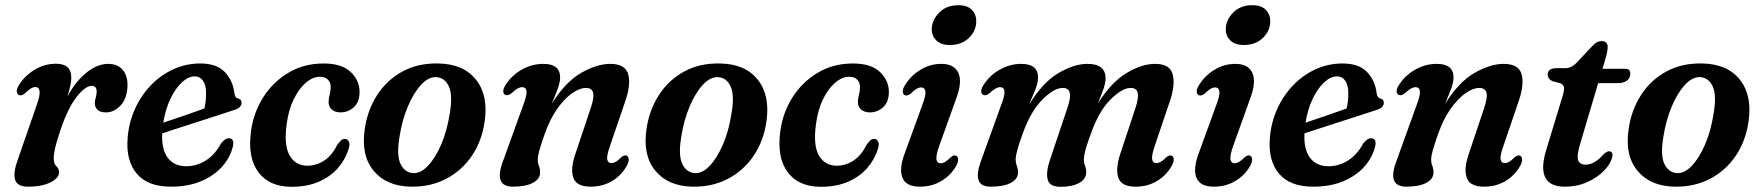

<svg xmlns="http://www.w3.org/2000/svg" viewBox="-20 -707 6768 738"><path d="M55.5 -341Q48 -342.5 45.2 -351.2Q42.5 -360 49 -373.5Q70 -411.5 109.5 -436.8Q149 -462 195.5 -462Q254 -462 254 -408.5Q254 -393.5 249.8 -375.2Q245.5 -357 239 -336.5Q273 -397 314 -429.2Q355 -461.5 396 -461.5Q433 -461.5 452.2 -437.8Q471.5 -414 470 -375Q468.5 -329 443.8 -302Q419 -275 387.5 -275Q365 -275 354.8 -285.2Q344.5 -295.5 344.5 -309.5Q344.5 -321 348 -332Q351.5 -343 351.5 -355Q351.5 -377 333 -377Q306.5 -377 271.8 -330.8Q237 -284.5 208.5 -195Q196.5 -159 191.5 -136.8Q186.5 -114.5 186.5 -97Q186.5 -77 196.8 -67.8Q207 -58.5 207 -44.5Q207 -22.5 174 -6Q141 10.5 88 10.5Q45.5 10.5 37.8 -16.8Q30 -44 49 -95L121 -303Q134.5 -340.5 132.2 -356.5Q130 -372.5 115.5 -372.5Q108 -372.5 99 -367.2Q90 -362 76 -348.5Q64 -338.5 55.5 -341Z M876 -148Q867.5 -106.5 837 -70.2Q806.5 -34 756 -11.8Q705.5 10.5 636.5 10.5Q547.5 10.5 505.5 -39.8Q463.5 -90 470.5 -176Q475 -235 498.2 -287Q521.5 -339 559.2 -378.5Q597 -418 645.8 -440.5Q694.5 -463 750 -463Q813 -463 844.2 -430Q875.5 -397 881 -348.5Q883.5 -330.5 895 -328.5Q908 -326 908.5 -313Q909 -304 902.2 -296.2Q895.5 -288.5 878 -283.5Q856.5 -276.5 822.8 -265.5Q789 -254.5 749.8 -241.8Q710.5 -229 672.2 -216.8Q634 -204.5 603.5 -194.5Q600.5 -132 625.2 -100Q650 -68 696 -68Q735.5 -68 770.8 -90Q806 -112 829 -155Q846.5 -177 861 -175.5Q880.5 -174 876 -148ZM728.5 -413.5Q704 -413.5 679.2 -390.5Q654.5 -367.5 635.2 -327.5Q616 -287.5 607.5 -235.5Q645.5 -248 689.8 -263.2Q734 -278.5 765.5 -290Q772 -314.5 772 -350.5Q772 -379 760.5 -396.2Q749 -413.5 728.5 -413.5Z M1210 -412Q1182.5 -412 1155.8 -389.2Q1129 -366.5 1108.8 -325Q1088.5 -283.5 1081.5 -227Q1071 -147 1093.8 -108.5Q1116.5 -70 1162.5 -70Q1197 -70.5 1226.8 -90.2Q1256.5 -110 1276 -150Q1284.5 -161 1290.8 -167.2Q1297 -173.5 1306 -173Q1315.5 -173 1320.8 -163.2Q1326 -153.5 1320 -134.5Q1308 -95 1279.8 -62Q1251.5 -29 1206.5 -9Q1161.5 11 1101 11Q1015 11 973.2 -45Q931.5 -101 944.5 -200.5Q953.5 -272 991 -331.8Q1028.5 -391.5 1088.2 -427.2Q1148 -463 1224 -463Q1295.5 -463 1329.8 -428.5Q1364 -394 1362 -349.5Q1361 -313.5 1339.2 -294.2Q1317.5 -275 1289.5 -275Q1268 -275 1255.2 -286.2Q1242.5 -297.5 1243 -316Q1243.5 -330.5 1247.2 -343.2Q1251 -356 1251 -372Q1251.5 -389.5 1240.5 -400.8Q1229.5 -412 1210 -412Z M1666 -463Q1762 -461 1809.8 -400.5Q1857.5 -340 1843 -240.5Q1832.5 -165.5 1793.8 -108.2Q1755 -51 1694.5 -19.5Q1634 12 1558 10.5Q1465 8.5 1416 -50.8Q1367 -110 1382 -211Q1392.5 -284 1429.8 -341.8Q1467 -399.5 1527 -432.2Q1587 -465 1666 -463ZM1568 -41.5Q1597 -40 1625.2 -70Q1653.5 -100 1675.8 -151.5Q1698 -203 1708 -266.5Q1721 -339 1705.8 -373.5Q1690.5 -408 1658 -410.5Q1627.5 -412.5 1598.5 -381Q1569.5 -349.5 1547.5 -297Q1525.5 -244.5 1516 -183.5Q1503.5 -111 1519.2 -77.5Q1535 -44 1568 -41.5Z M1923 -342Q1915 -345 1914.5 -355.2Q1914 -365.5 1922 -378.5Q1945.5 -416.5 1985 -439Q2024.5 -461.5 2068.5 -461.5Q2133 -461.5 2133 -409.5Q2133 -390.5 2123.5 -365.2Q2114 -340 2100.5 -308Q2154 -393 2214.5 -427.2Q2275 -461.5 2325.5 -461.5Q2384.5 -461.5 2395 -420.2Q2405.5 -379 2381.5 -312.5L2324 -144Q2311.5 -109 2314 -94.5Q2316.5 -80 2330 -80Q2338 -80 2346.5 -84.8Q2355 -89.5 2368 -102.5Q2380.5 -113 2389 -108.5Q2395.5 -105.5 2396.5 -95.8Q2397.5 -86 2390 -71Q2369.5 -33.5 2333.2 -11.5Q2297 10.5 2250.5 10.5Q2196.5 10.5 2184 -23Q2171.5 -56.5 2191.5 -115L2250 -289.5Q2264.5 -332 2259.8 -350.5Q2255 -369 2231.5 -369Q2208.5 -369 2179.2 -348.8Q2150 -328.5 2121.8 -288.8Q2093.5 -249 2073 -190Q2058.5 -148.5 2052.8 -127.5Q2047 -106.5 2047 -93.5Q2047 -80.5 2051.5 -69.2Q2056 -58 2056 -44Q2056 -19 2028.2 -4.2Q2000.5 10.5 1951.5 10.5Q1875 10.5 1914.5 -90.5L1991.5 -304Q2006 -342.5 2003.8 -357.2Q2001.5 -372 1987 -372Q1979 -372 1969.5 -366.8Q1960 -361.5 1946 -348.5Q1932 -338 1923 -342Z M2749 -463Q2845 -461 2892.8 -400.5Q2940.5 -340 2926 -240.5Q2915.5 -165.5 2876.8 -108.2Q2838 -51 2777.5 -19.5Q2717 12 2641 10.5Q2548 8.5 2499 -50.8Q2450 -110 2465 -211Q2475.5 -284 2512.8 -341.8Q2550 -399.5 2610 -432.2Q2670 -465 2749 -463ZM2651 -41.5Q2680 -40 2708.2 -70Q2736.5 -100 2758.8 -151.5Q2781 -203 2791 -266.5Q2804 -339 2788.8 -373.5Q2773.5 -408 2741 -410.5Q2710.5 -412.5 2681.5 -381Q2652.5 -349.5 2630.5 -297Q2608.5 -244.5 2599 -183.5Q2586.5 -111 2602.2 -77.5Q2618 -44 2651 -41.5Z M3244.5 -412Q3217 -412 3190.2 -389.2Q3163.5 -366.5 3143.2 -325Q3123 -283.5 3116 -227Q3105.5 -147 3128.2 -108.5Q3151 -70 3197 -70Q3231.5 -70.5 3261.2 -90.2Q3291 -110 3310.5 -150Q3319 -161 3325.2 -167.2Q3331.5 -173.5 3340.5 -173Q3350 -173 3355.2 -163.2Q3360.5 -153.5 3354.5 -134.5Q3342.5 -95 3314.2 -62Q3286 -29 3241 -9Q3196 11 3135.5 11Q3049.5 11 3007.8 -45Q2966 -101 2979 -200.5Q2988 -272 3025.5 -331.8Q3063 -391.5 3122.8 -427.2Q3182.5 -463 3258.5 -463Q3330 -463 3364.2 -428.5Q3398.5 -394 3396.5 -349.5Q3395.5 -313.5 3373.8 -294.2Q3352 -275 3324 -275Q3302.5 -275 3289.8 -286.2Q3277 -297.5 3277.5 -316Q3278 -330.5 3281.8 -343.2Q3285.5 -356 3285.5 -372Q3286 -389.5 3275 -400.8Q3264 -412 3244.5 -412Z M3630.5 -534Q3596.5 -534 3578.5 -552.2Q3560.5 -570.5 3561.5 -597Q3562.5 -630.5 3590.2 -658.8Q3618 -687 3663.5 -687Q3699.5 -687 3716.5 -668.2Q3733.5 -649.5 3732.5 -622.5Q3731.5 -587.5 3703.8 -560.8Q3676 -534 3630.5 -534ZM3589.5 -144.5Q3577 -109 3579.5 -94.2Q3582 -79.5 3595.5 -79.5Q3603.5 -79.5 3612.2 -84.5Q3621 -89.5 3634 -102Q3646.5 -113 3655 -108.5Q3662 -105.5 3662.8 -95.5Q3663.5 -85.5 3656 -70.5Q3636 -34 3599.2 -11.8Q3562.5 10.5 3516 10.5Q3463 10.5 3449 -23.5Q3435 -57.5 3457 -116L3525.5 -304.5Q3539.5 -341 3537 -356Q3534.5 -371 3520.5 -371Q3512.5 -371 3503.2 -365.8Q3494 -360.5 3480.5 -347Q3467 -337 3458 -341Q3451 -344 3450 -353.8Q3449 -363.5 3457.5 -378Q3479.5 -415 3517 -438.2Q3554.5 -461.5 3598.5 -461.5Q3647.5 -461.5 3663.5 -427.2Q3679.5 -393 3656 -330Z M4016 -93 4082.5 -291Q4096.5 -332.5 4091.8 -350.8Q4087 -369 4065 -369Q4031.5 -369 3986.5 -324Q3941.5 -279 3910.5 -192Q3895.5 -150.5 3889.8 -128.8Q3884 -107 3884 -93.5Q3884 -80.5 3888.5 -69.5Q3893 -58.5 3893 -44Q3893 -19 3865.5 -4.2Q3838 10.5 3788.5 10.5Q3748.5 10.5 3740.8 -16.2Q3733 -43 3752.5 -93.5L3829 -305.5Q3843 -342.5 3840.8 -357.2Q3838.5 -372 3824.5 -372Q3816 -372 3806.5 -366.8Q3797 -361.5 3782.5 -348Q3769 -338 3760 -342Q3752.5 -345 3751.8 -355Q3751 -365 3759 -378Q3782 -416 3822 -438.8Q3862 -461.5 3905 -461.5Q3970 -461.5 3970 -409.5Q3970 -388.5 3959.5 -362.5Q3949 -336.5 3935.5 -305Q3988.5 -391 4048.5 -426.2Q4108.5 -461.5 4160 -461.5Q4230 -461.5 4229.5 -405Q4229 -386 4220.5 -362.2Q4212 -338.5 4200.5 -310Q4251.5 -391 4310 -426.2Q4368.5 -461.5 4420.5 -461.5Q4478 -461.5 4488 -419.5Q4498 -377.5 4475 -313L4418.5 -146Q4406 -109.5 4408.5 -94.8Q4411 -80 4424.5 -80Q4432.5 -80 4441.2 -84.8Q4450 -89.5 4463 -102.5Q4476 -112.5 4484 -108.5Q4490.5 -105.5 4491.5 -95.8Q4492.5 -86 4484.5 -71Q4465 -34.5 4428.5 -12Q4392 10.5 4345 10.5Q4290 10.5 4278.5 -24Q4267 -58.5 4286.5 -117L4344 -290.5Q4357.5 -332 4353 -350.5Q4348.5 -369 4326 -369Q4293 -369 4247.8 -323.8Q4202.5 -278.5 4171 -187.5Q4156.5 -148 4151.2 -127Q4146 -106 4146 -94Q4146 -80 4150.8 -69Q4155.5 -58 4155 -44Q4155 -19 4128.5 -4Q4102 11 4056.5 11Q4013.5 11 4006.8 -17.8Q4000 -46.5 4016 -93Z M4760.5 -534Q4726.5 -534 4708.5 -552.2Q4690.5 -570.5 4691.5 -597Q4692.5 -630.5 4720.2 -658.8Q4748 -687 4793.5 -687Q4829.5 -687 4846.5 -668.2Q4863.5 -649.5 4862.5 -622.5Q4861.5 -587.5 4833.8 -560.8Q4806 -534 4760.5 -534ZM4719.5 -144.5Q4707 -109 4709.5 -94.2Q4712 -79.5 4725.5 -79.5Q4733.5 -79.5 4742.2 -84.5Q4751 -89.5 4764 -102Q4776.5 -113 4785 -108.5Q4792 -105.5 4792.8 -95.5Q4793.5 -85.5 4786 -70.5Q4766 -34 4729.2 -11.8Q4692.5 10.5 4646 10.5Q4593 10.5 4579 -23.5Q4565 -57.5 4587 -116L4655.5 -304.5Q4669.5 -341 4667 -356Q4664.5 -371 4650.5 -371Q4642.5 -371 4633.2 -365.8Q4624 -360.5 4610.5 -347Q4597 -337 4588 -341Q4581 -344 4580 -353.8Q4579 -363.5 4587.5 -378Q4609.5 -415 4647 -438.2Q4684.5 -461.5 4728.5 -461.5Q4777.5 -461.5 4793.5 -427.2Q4809.5 -393 4786 -330Z M5266.5 -148Q5258 -106.5 5227.5 -70.2Q5197 -34 5146.5 -11.8Q5096 10.5 5027 10.5Q4938 10.5 4896 -39.8Q4854 -90 4861 -176Q4865.5 -235 4888.8 -287Q4912 -339 4949.8 -378.5Q4987.5 -418 5036.2 -440.5Q5085 -463 5140.5 -463Q5203.5 -463 5234.8 -430Q5266 -397 5271.5 -348.5Q5274 -330.5 5285.5 -328.5Q5298.5 -326 5299 -313Q5299.5 -304 5292.8 -296.2Q5286 -288.5 5268.5 -283.5Q5247 -276.5 5213.2 -265.5Q5179.5 -254.5 5140.2 -241.8Q5101 -229 5062.8 -216.8Q5024.5 -204.5 4994 -194.5Q4991 -132 5015.8 -100Q5040.5 -68 5086.5 -68Q5126 -68 5161.2 -90Q5196.5 -112 5219.5 -155Q5237 -177 5251.5 -175.5Q5271 -174 5266.5 -148ZM5119 -413.5Q5094.5 -413.5 5069.8 -390.5Q5045 -367.5 5025.8 -327.5Q5006.5 -287.5 4998 -235.5Q5036 -248 5080.2 -263.2Q5124.5 -278.5 5156 -290Q5162.5 -314.5 5162.5 -350.5Q5162.5 -379 5151 -396.2Q5139.5 -413.5 5119 -413.5Z M5357 -342Q5349 -345 5348.5 -355.2Q5348 -365.5 5356 -378.5Q5379.5 -416.5 5419 -439Q5458.5 -461.5 5502.5 -461.5Q5567 -461.5 5567 -409.5Q5567 -390.5 5557.5 -365.2Q5548 -340 5534.5 -308Q5588 -393 5648.5 -427.2Q5709 -461.5 5759.5 -461.5Q5818.5 -461.5 5829 -420.2Q5839.5 -379 5815.5 -312.5L5758 -144Q5745.5 -109 5748 -94.5Q5750.5 -80 5764 -80Q5772 -80 5780.5 -84.8Q5789 -89.5 5802 -102.5Q5814.5 -113 5823 -108.5Q5829.5 -105.5 5830.5 -95.8Q5831.5 -86 5824 -71Q5803.5 -33.5 5767.2 -11.5Q5731 10.5 5684.5 10.5Q5630.5 10.5 5618 -23Q5605.5 -56.5 5625.5 -115L5684 -289.5Q5698.5 -332 5693.8 -350.5Q5689 -369 5665.5 -369Q5642.5 -369 5613.2 -348.8Q5584 -328.5 5555.8 -288.8Q5527.5 -249 5507 -190Q5492.5 -148.5 5486.8 -127.5Q5481 -106.5 5481 -93.5Q5481 -80.5 5485.5 -69.2Q5490 -58 5490 -44Q5490 -19 5462.2 -4.2Q5434.5 10.5 5385.5 10.5Q5309 10.5 5348.5 -90.5L5425.5 -304Q5440 -342.5 5437.8 -357.2Q5435.5 -372 5421 -372Q5413 -372 5403.5 -366.8Q5394 -361.5 5380 -348.5Q5366 -338 5357 -342Z M5977.5 -387 5947 -395Q5929 -404 5929 -420Q5929 -445 5962.5 -445H5996.5Q6021 -445 6040 -466L6102 -531.5Q6116.5 -549 6136 -549Q6159.5 -549 6159.5 -526Q6159.5 -510.5 6151.5 -483L6139.5 -442.5H6227.5Q6246.5 -442.5 6246.5 -424Q6246.5 -407 6233.5 -397.2Q6220.5 -387.5 6199 -387.5H6123L6053.5 -153.5Q6039.5 -107 6046.2 -90.5Q6053 -74 6075 -74Q6108 -74 6143 -113Q6156 -126 6165 -125.5Q6180.5 -125 6177.5 -105Q6172 -79 6146.8 -52.2Q6121.5 -25.5 6082 -7.5Q6042.5 10.5 5994.5 10.5Q5877.5 10.5 5925.5 -138L5984.5 -332Q5993 -358 5991.8 -369.8Q5990.5 -381.5 5977.5 -387Z M6524 -463Q6620 -461 6667.8 -400.5Q6715.5 -340 6701 -240.5Q6690.5 -165.5 6651.8 -108.2Q6613 -51 6552.5 -19.5Q6492 12 6416 10.5Q6323 8.5 6274 -50.8Q6225 -110 6240 -211Q6250.5 -284 6287.8 -341.8Q6325 -399.5 6385 -432.2Q6445 -465 6524 -463ZM6426 -41.5Q6455 -40 6483.2 -70Q6511.5 -100 6533.8 -151.5Q6556 -203 6566 -266.5Q6579 -339 6563.8 -373.5Q6548.5 -408 6516 -410.5Q6485.5 -412.5 6456.5 -381Q6427.5 -349.5 6405.5 -297Q6383.5 -244.5 6374 -183.5Q6361.5 -111 6377.2 -77.5Q6393 -44 6426 -41.5Z"/></svg>

Font: Fraunces 72pt Soft SemiBold
Style: Italic
Weight: 600
Italic angle: -16°
Version: Version 1.000;[b76b70a41]